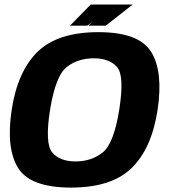

<svg xmlns="http://www.w3.org/2000/svg" viewBox="-20 -823 746 848"><path d="M293.5 5.5Q473 5.5 561.5 -81Q650 -167.5 676 -337.5Q701.5 -507.5 647.5 -594.2Q593.5 -681 414.5 -681Q235 -681 146.2 -594.5Q57.5 -508 31.5 -337.5Q6 -168 60 -81.2Q114 5.5 293.5 5.5ZM314 -110Q244.5 -110 211 -149.2Q177.5 -188.5 201 -337.5Q225.5 -489 275 -527.2Q324.5 -565.5 394 -565.5Q463 -565.5 496.8 -527.2Q530.5 -489 506.5 -337.5Q482.5 -188 432.8 -149Q383 -110 314 -110ZM370 -709.5H447L566 -803H463ZM289 -709.5H365.5L481 -803H380.5Z"/></svg>

Font: Anybody
Style: Bold Italic
Weight: 700
Italic angle: -10°
Designer: Tyler Finck
Foundry: Etcetera Type Company
Version: Version 1.113;gftools[0.9.25]